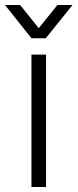

<svg xmlns="http://www.w3.org/2000/svg" viewBox="-53 -743 308 763"><path d="M72 0V-526H130V0ZM-33 -723H27L118 -610H84L175 -723H235L129 -591H72Z"/></svg>

Font: Archivo SemiBold ExtraLight
Style: Regular
Weight: 250
Version: Version 2.001